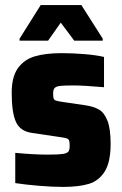

<svg xmlns="http://www.w3.org/2000/svg" viewBox="-20 -727 481 755"><path d="M40 -7V-126Q112 -119 168 -119Q209 -119 226 -121.5Q243 -124 248.5 -130.5Q254 -137 254 -154Q254 -169 251.5 -175Q249 -181 240 -183.5Q231 -186 209 -189L108 -204Q60 -210 43 -247Q26 -284 26 -362Q26 -425 50.5 -459Q75 -493 117 -505.5Q159 -518 223 -518Q267 -518 314 -514Q361 -510 389 -503V-384Q310 -391 267 -391Q231 -391 215.5 -389Q200 -387 194.5 -380.5Q189 -374 189 -360Q189 -345 191 -339.5Q193 -334 200 -331.5Q207 -329 227 -326L316 -313Q349 -308 369.5 -296Q390 -284 402.5 -252.5Q415 -221 415 -161Q415 -90 392 -53Q369 -16 329.5 -4Q290 8 228 8Q185 8 132 3.5Q79 -1 40 -7ZM57 -567V-575L140 -707H300L384 -575V-567H272L219 -638L169 -567Z"/></svg>

Font: Saira Semi Condensed ExtraBold
Style: Regular
Weight: 800
Width: 4
Designer: Hector Gatti with collaboration of the Omnibus-Type team
Foundry: Omnibus-Type
Version: Version 1.001; ttfautohint (v1.8)